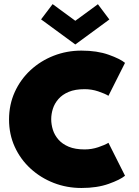

<svg xmlns="http://www.w3.org/2000/svg" viewBox="-20 -924 693 956"><path d="M401.5 -180Q436.5 -180 469.2 -191Q502 -202 520 -213L602.5 -49Q578.5 -29 521 -8.5Q463.5 12 385.5 12Q312.5 12 247.5 -13.2Q182.5 -38.5 132.2 -84.5Q82 -130.5 53.5 -192.8Q25 -255 25 -329Q25 -403 53.5 -465.8Q82 -528.5 132 -574.8Q182 -621 247.2 -646.5Q312.5 -672 385.5 -672Q463.5 -672 521 -651.5Q578.5 -631 602.5 -611L520 -447Q502 -458 469.2 -469Q436.5 -480 401.5 -480Q354 -480 322 -466.5Q290 -453 270.8 -430.8Q251.5 -408.5 243.2 -382.2Q235 -356 235 -330.5Q235 -304.5 243.2 -278Q251.5 -251.5 270.8 -229.2Q290 -207 322 -193.5Q354 -180 401.5 -180ZM355 -702.5 184.5 -827.5 242 -903.5 355 -820.5 467.5 -903 524.5 -827Z"/></svg>

Font: League Spartan Thin Black
Style: Regular
Weight: 900
Version: Version 2.002